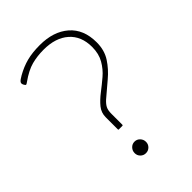

<svg xmlns="http://www.w3.org/2000/svg" viewBox="-179 -645 741 741"><g transform="rotate(-45 191.5 -274.5)"><path d="M160 -124V-190Q160 -215 175.5 -234Q191 -253 214.5 -271Q238 -289 261 -308.5Q284 -328 299.5 -355Q315 -382 315 -419Q315 -478 277.5 -511Q240 -544 175 -544Q140 -544 109.5 -536Q79 -528 41 -501Q39 -500 36.5 -498Q34 -496 31 -496Q29 -496 25 -503L24 -505Q20 -513 24.5 -519Q29 -525 45 -534Q75 -551 105.5 -559Q136 -567 177 -567Q251 -567 295.5 -528.5Q340 -490 340 -419Q340 -376 319.5 -344.5Q299 -313 269 -288Q239 -263 209 -237Q196 -225 190.5 -214Q185 -203 185 -184V-124Q185 -121 182 -121H162Q160 -121 160 -124ZM141 -13Q141 -26 150 -35.5Q159 -45 172 -45Q185 -45 194 -35.5Q203 -26 203 -13Q203 0 194 9Q185 18 172 18Q159 18 150 9Q141 0 141 -13Z"/></g></svg>

Font: Zain ExtraLight
Style: Regular
Weight: 200
Designer: Zain,Boutros
Foundry: Mobile Telecommunications Company (Zain), 2024
Version: Version 1.51; ttfautohint (v1.8.4)